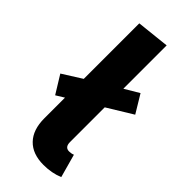

<svg xmlns="http://www.w3.org/2000/svg" viewBox="-257 -805 868 868"><g transform="rotate(45 176.5 -371.0)"><path d="M294 -113 325 -1Q282 17 229 17Q159 17 121 -22.5Q83 -62 83 -135V-267L44 -243L-9 -329L83 -387V-742L241 -759V-482L310 -523L362 -437L241 -363V-141Q241 -108 268 -108Q282 -108 294 -113Z"/></g></svg>

Font: FiraGOUPP
Style: Bold
Weight: 700
Designer: bBox Type
Foundry: bBox Type GmbH
Version: Version 1.001